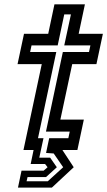

<svg xmlns="http://www.w3.org/2000/svg" viewBox="-20 -697 498 892"><path d="M63.5 174.5 80 96H182.5L201 80L189.5 65H122.5L136 0H89L174 -399H61.5L91.5 -540H204L233 -677H374.5L345.5 -540H458L428 -399H315.5L260.5 -141.5H369.5L339.5 0H270L322.5 80L221 174.5ZM103.5 145H202L273.5 80L229.5 16L194 13.5L208.5 -55H297.5L304 -85.5H193.5L272 -455.5H393.5L400 -486H278.5L309.5 -630H278.5L248 -486H126.5L120 -455.5H241.5L156.5 -55H182L162.5 35.5H213L244 80L194 125.5H108Z"/></svg>

Font: Tourney Expanded SemiBold
Style: Italic
Weight: 600
Width: 7
Italic angle: -12°
Designer: Tyler Finck
Foundry: Etcetera Type Co
Version: Version 1.010; ttfautohint (v1.8.3)